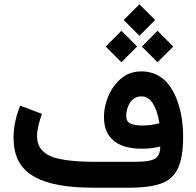

<svg xmlns="http://www.w3.org/2000/svg" viewBox="-20 -881 922 901"><path d="M560.5 -787.1 634.3 -712.9 708 -787.1 634.3 -860.8ZM645.5 -662.6 719.2 -588.9 793 -662.6 719.2 -736.3ZM476.1 -662.6 549.8 -588.9 623.5 -662.6 549.8 -736.3ZM731.9 -193.4C731.9 -127 691.4 -121.6 595.7 -121.6H425.3C372.6 -121.6 325.7 -124.5 285.2 -130.4C203.1 -142.1 153.8 -173.8 153.8 -242.7C153.8 -277.3 166.5 -316.9 176.8 -346.7L74.7 -385.3C56.6 -340.3 43.5 -288.6 43.5 -235.4C43.5 -173.8 59.1 -126 90.3 -91.8C152.3 -23.4 269 0 425.3 0H587.4C647.5 0 695.8 -6.3 732.9 -18.6C769.5 -30.8 796.9 -54.2 814 -88.9C831.1 -123.5 839.4 -173.8 839.4 -240.2C839.4 -316.4 824.7 -391.6 793.5 -450.2C762.2 -508.8 713.4 -545.9 643.6 -545.9C606.9 -545.9 575.7 -535.2 549.8 -513.7C523.4 -491.7 503.4 -464.8 489.3 -432.1C475.1 -399.4 467.8 -366.2 467.8 -332.5C467.8 -231 532.7 -183.1 646.5 -183.1C677.2 -183.1 706.1 -187 731.9 -193.4ZM647.5 -292C625 -292 606.9 -294.9 593.3 -300.8C579.1 -306.2 572.3 -318.4 572.3 -337.4C572.3 -377.9 594.7 -428.7 642.6 -428.7C660.6 -428.7 675.8 -421.9 687.5 -408.7C710.4 -381.8 722.7 -339.4 728 -302.7C700.2 -295.4 673.3 -292 647.5 -292Z"/></svg>

Font: Vazirmatn SemiBold
Style: Regular
Weight: 600
Designer: Saber Rastikerdar
Foundry: Saber Rastikerdar
Version: Version 33.003